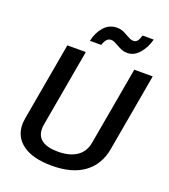

<svg xmlns="http://www.w3.org/2000/svg" viewBox="-162 -1026 1016 1154"><g transform="rotate(20 345.5 -449.0)"><path d="M53 -163Q53 -174 57 -202L145 -700H263L175 -202Q173 -193 173 -176Q173 -129 207.5 -104.5Q242 -80 309 -80Q384 -80 429.5 -111Q475 -142 485 -202L573 -700H691L603 -202Q585 -100 509 -44Q433 12 303 12Q183 12 118 -34.5Q53 -81 53 -163ZM391 -902Q411 -902 426.5 -896Q442 -890 462 -878Q478 -869 487.5 -865Q497 -861 508 -861Q523 -861 532.5 -872.5Q542 -884 550 -910H621Q607 -856 574 -818Q541 -780 498 -780Q478 -780 462.5 -786Q447 -792 427 -804Q411 -813 401.5 -817Q392 -821 381 -821Q366 -821 355 -809.5Q344 -798 335 -772H263Q275 -828 308 -865Q341 -902 391 -902Z"/></g></svg>

Font: KoHo SemiBold
Style: Italic
Weight: 600
Italic angle: -10°
Version: Version 1.000; ttfautohint (v1.6)